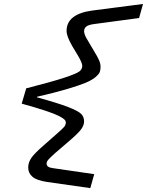

<svg xmlns="http://www.w3.org/2000/svg" viewBox="-20 -821 750 980"><path d="M124 34.2Q124 8.3 139.9 -14.9Q155.8 -38.1 203.1 -79.1L265.1 -133.8Q298.8 -163.1 307.4 -173.3Q315.9 -183.6 315.9 -195.8Q315.9 -204.1 308.3 -211.4Q300.8 -218.8 278.6 -230Q256.3 -241.2 209.7 -256.6Q163.1 -272 90.8 -292L113.8 -370.1Q244.6 -403.3 307.4 -424.1Q370.1 -444.8 385 -456.3Q399.9 -467.8 399.9 -484.9Q399.9 -498.5 380.9 -532.2L348.1 -586.9Q319.8 -636.2 319.8 -663.1Q319.8 -749 450.2 -767.1L710 -800.8L689.9 -729L460 -698.2Q430.7 -694.3 419.9 -685.1Q409.2 -675.8 409.2 -662.1Q409.2 -645 425.8 -618.2L459 -562Q478 -531.2 485.6 -513.7Q493.2 -496.1 493.2 -480Q493.2 -464.4 489.3 -453.6Q485.4 -442.9 467.5 -427.5Q449.7 -412.1 416.3 -398.2Q382.8 -384.3 320.8 -366Q258.8 -347.7 168.9 -327.1V-324.2Q275.9 -294.9 327.9 -274.7Q379.9 -254.4 394.5 -239.3Q409.2 -224.1 409.2 -201.2Q409.2 -181.2 393.3 -159.9Q377.4 -138.7 326.2 -95.2L264.2 -42Q234.4 -15.6 226.1 -5.4Q217.8 4.9 217.8 14.2Q217.8 33.2 249 37.1L460.9 67.9L440.9 139.2L221.2 107.9Q168 100.1 146 81.5Q124 63 124 34.2Z"/></svg>

Font: IntelOne Mono
Style: Italic
Weight: 400
Italic angle: -16°
Designer: Fred Shallcrass
Foundry: Frere-Jones Type LLC
Version: Version 1.200;hotconv 1.1.0;makeotfexe 2.6.0;FJTRelease1.2